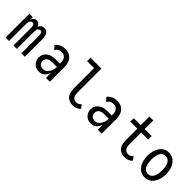

<svg xmlns="http://www.w3.org/2000/svg" viewBox="224 -1895 3067 3067"><g transform="rotate(45 1758.0 -361.0)"><path d="M75.2 0V-537.1H153.3V-481.4Q180.2 -546.9 234.4 -546.9Q296.4 -546.9 316.4 -478.5Q339.8 -546.9 411.6 -546.9Q465.8 -546.9 493.2 -490.2Q510.7 -454.6 510.7 -373.5V0H432.6V-373.5Q432.6 -424.3 427.7 -439.9Q416.5 -475.6 389.2 -475.6Q355.5 -475.6 339.8 -443.8Q332.5 -429.2 332.5 -373.5V0H254.4V-373.5Q254.4 -426.3 249 -443.4Q238.8 -475.6 211.9 -475.6Q177.7 -475.6 163.6 -442.4Q153.3 -418.9 153.3 -373.5V0Z M1075.2 0H987.3V-115.7Q946.8 9.8 836.4 9.8Q757.3 9.8 713.4 -42Q673.8 -88.4 673.8 -146Q673.8 -232.4 742.7 -280.8Q796.4 -318.8 869.6 -318.8H984.9Q984.9 -387.2 969.7 -416Q940.9 -470.7 876.5 -470.7Q798.8 -470.7 768.1 -407.2L711.9 -468.8Q771 -546.9 887.7 -546.9Q986.8 -546.9 1040.5 -467.8Q1075.2 -416.5 1075.2 -319.3ZM987.3 -247.6Q930.7 -247.6 871.1 -247.6Q816.4 -247.6 785.2 -218.8Q757.8 -193.4 757.8 -149.9Q757.8 -117.2 779.3 -93.8Q805.7 -64.9 854 -64.9Q905.3 -64.9 938.5 -106.9Q987.3 -167.5 987.3 -247.6Z M1733.4 -47.4Q1684.6 9.8 1598.6 9.8Q1514.2 9.8 1465.3 -44.9Q1420.9 -94.7 1420.9 -195.8V-654.3H1262.7V-732.4H1508.8V-195.8Q1508.8 -127.4 1533.7 -95.2Q1557.1 -64.9 1604 -64.9Q1653.3 -64.9 1688.5 -106.9Q1688.5 -106.9 1733.4 -47.4Z M2247.1 0H2159.2V-115.7Q2118.7 9.8 2008.3 9.8Q1929.2 9.8 1885.3 -42Q1845.7 -88.4 1845.7 -146Q1845.7 -232.4 1914.6 -280.8Q1968.3 -318.8 2041.5 -318.8H2156.7Q2156.7 -387.2 2141.6 -416Q2112.8 -470.7 2048.3 -470.7Q1970.7 -470.7 1939.9 -407.2L1883.8 -468.8Q1942.9 -546.9 2059.6 -546.9Q2158.7 -546.9 2212.4 -467.8Q2247.1 -416.5 2247.1 -319.3ZM2159.2 -247.6Q2102.5 -247.6 2043 -247.6Q1988.3 -247.6 1957 -218.8Q1929.7 -193.4 1929.7 -149.9Q1929.7 -117.2 1951.2 -93.8Q1977.5 -64.9 2025.9 -64.9Q2077.1 -64.9 2110.4 -106.9Q2159.2 -167.5 2159.2 -247.6Z M2770.5 9.8Q2686 9.8 2637.2 -44.9Q2592.8 -94.7 2592.8 -195.8V-459H2434.6V-537.1H2592.8V-732.4H2680.7V-537.1H2838.9V-459H2680.7V-195.8Q2680.7 -127.4 2705.6 -95.2Q2729 -64.9 2775.9 -64.9Q2825.2 -64.9 2860.4 -106.9L2905.3 -47.4Q2856.4 9.8 2770.5 9.8Z M3319.8 -129.9Q3344.7 -181.2 3344.7 -268.6Q3344.7 -356 3319.8 -407.2Q3289.1 -470.2 3222.7 -470.2Q3156.2 -470.2 3125.5 -407.2Q3100.6 -356 3100.6 -268.6Q3100.6 -181.2 3125.5 -129.9Q3156.2 -66.9 3222.7 -66.9Q3289.1 -66.9 3319.8 -129.9ZM3069.3 -68.4Q3012.7 -143.1 3012.7 -268.6Q3012.7 -394 3069.3 -468.8Q3128.4 -546.9 3222.7 -546.9Q3316.9 -546.9 3376 -468.8Q3432.6 -394 3432.6 -268.6Q3432.6 -143.1 3376 -68.4Q3316.9 9.8 3222.7 9.8Q3128.4 9.8 3069.3 -68.4Z"/></g></svg>

Font: Consola Mono
Style: Book
Weight: 400
Monospace: yes
Version: Version 2.001